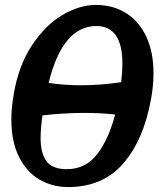

<svg xmlns="http://www.w3.org/2000/svg" viewBox="-20 -749 642 778"><path d="M26 -265Q26 -311.5 36 -370Q56 -485 110 -566.2Q164 -647.5 233 -688.2Q302 -729 368.5 -729Q438 -729 490.8 -696Q543.5 -663 572.8 -600.5Q602 -538 602 -451.5Q602 -403 592.5 -350.5Q563 -183.5 480 -87.2Q397 9 255.5 9Q193.5 9 141.5 -20.5Q89.5 -50 57.8 -111.8Q26 -173.5 26 -265ZM446.5 -285Q388 -291.5 322.5 -291.5Q241 -291.5 152 -281.5Q144.5 -226.5 144.5 -190.5Q144.5 -128.5 168.2 -96Q192 -63.5 250 -63.5Q327 -63.5 373.8 -124.2Q420.5 -185 446.5 -285ZM309 -403.5Q388 -403.5 471 -416Q476 -459.5 476 -490.5Q476 -643.5 370.5 -643.5Q233.5 -643.5 177 -413Q241.5 -403.5 309 -403.5Z"/></svg>

Font: JuliaMono ExtraBold
Style: Italic
Weight: 800
Italic angle: -9°
Monospace: yes
Designer: cormullion
Foundry: corm
Version: Version 0.057; ttfautohint (v1.8.4)